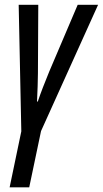

<svg xmlns="http://www.w3.org/2000/svg" viewBox="-20 -558 438 818"><path d="M21 240.2 70.8 1.5 59.6 -537.6H143.1L141.6 -245.1Q141.6 -220.7 140.4 -191.2Q139.2 -161.6 137.7 -125.5H141.1Q150.9 -154.8 163.1 -186.3Q175.3 -217.8 189.5 -252.4L311 -537.6H397.9L154.8 0.5L104.5 240.2Z"/></svg>

Font: Open Sans Condensed Medium
Style: Italic
Weight: 500
Width: 3
Italic angle: -12°
Designer: Monotype Design Team
Foundry: Monotype Imaging Inc.
Version: Version 3.000